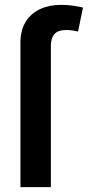

<svg xmlns="http://www.w3.org/2000/svg" viewBox="-20 -774 363 794"><path d="M64.5 0V-596.7Q64.5 -648.9 86.2 -683.8Q107.9 -718.8 145.8 -736.3Q183.6 -753.9 231.4 -753.9Q262.2 -753.9 287.1 -749.8Q312 -745.6 323.2 -742.7L302.7 -643.6Q295.4 -645.5 282.5 -647.7Q269.5 -649.9 254.9 -649.9Q220.2 -649.9 205.3 -633.3Q190.4 -616.7 190.4 -584.5V0Z"/></svg>

Font: Inter 18pt SemiBold
Style: Regular
Weight: 600
Designer: Rasmus Andersson
Foundry: rsms
Version: Version 4.001;git-66647c0bb